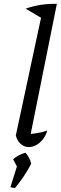

<svg xmlns="http://www.w3.org/2000/svg" viewBox="-20 -756 318 996"><path d="M201 -659 113 -711Q149 -724 190 -730.5Q231 -737 275 -736ZM132 -25 116 -60Q146 -61 173 -65.5Q200 -70 225 -79Q218 -53 203 -34Q188 -15 169 -4Q150 7 129 7Q106 7 88 -9Q70 -25 62 -53L204 -716L275 -736ZM34 215 70 100 142 93Q105 164 57 220ZM79 129 48 70Q74 47 112 36Q134 60 142 93Z"/></svg>

Font: Piazzolla Thin
Style: Italic
Weight: 400
Italic angle: -11.3°
Version: Version 2.005